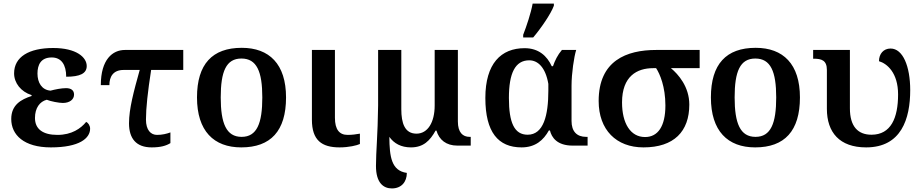

<svg xmlns="http://www.w3.org/2000/svg" viewBox="-20 -816 5171 1076"><path d="M265 10C425 10 485 -41 485 -95C485 -112 474 -128 463 -133C433 -96 382 -60 302 -60C221 -60 176 -92 176 -155C176 -211 203 -247 242 -257C263 -248 311 -239 332 -239C371 -239 395 -259 395 -286C395 -311 377 -322 350 -322C324 -322 289 -315 263 -308C214 -312 190 -353 190 -404C190 -453 209 -494 270 -494C324 -494 351 -453 351 -386C428 -386 466 -404 466 -446C466 -495 408 -547 278 -547C142 -547 59 -497 59 -405C59 -351 97 -302 157 -283V-278C99 -259 43 -229 43 -149C43 -60 114 10 265 10Z M830 10C880 10 911 1 935 -14V-74C914 -66 888 -60 860 -60C825 -60 798 -87 798 -146C798 -209 808 -302 827 -424H1007V-536H680C611 -536 545 -483 545 -339H593C593 -386 614 -424 673 -424H763C729 -302 703 -206 703 -125C703 -40 743 10 830 10Z M1332 10C1497 10 1583 -82 1583 -270C1583 -457 1489 -548 1335 -548C1170 -548 1084 -457 1084 -270C1084 -82 1178 10 1332 10ZM1334 -49C1248 -49 1217 -125 1217 -270C1217 -415 1247 -488 1333 -488C1419 -488 1450 -415 1450 -270C1450 -125 1420 -49 1334 -49Z M1883 10C1935 10 1980 -1 1997 -9V-67C1976 -63 1952 -60 1928 -60C1882 -60 1857 -90 1857 -156V-536H1728V-145C1728 -30 1783 10 1883 10Z M2176 240C2230 240 2260 203 2260 153C2173 141 2163 62 2162 -49C2188 -12 2228 10 2283 10C2353 10 2390 -28 2421 -84H2426C2441 -32 2481 0 2543 0H2618V-49H2612C2573 -49 2546 -74 2546 -135V-536H2416V-225C2416 -130 2377 -67 2314 -67C2248 -67 2229 -126 2229 -204V-536H2099V-225C2097 -58 2087 34 2087 114C2087 209 2129 240 2176 240Z M2912 -606H2968C3010 -655 3068 -739 3084 -784V-796H2965C2956 -744 2930 -667 2912 -621ZM2903 10C2981 10 3026 -31 3056 -85H3062C3071 -46 3102 0 3189 0H3273V-49H3265C3212 -49 3183 -80 3183 -138V-336C3183 -405 3197 -498 3209 -536H3129C3105 -508 3090 -477 3079 -445H3072C3046 -502 2999 -546 2920 -546C2788 -546 2700 -460 2700 -267C2700 -75 2772 10 2903 10ZM2937 -61C2862 -61 2832 -129 2832 -267C2832 -406 2867 -478 2946 -478C2994 -478 3037 -439 3053 -346V-308C3053 -169 3026 -61 2937 -61Z M3586 10C3757 10 3843 -79 3843 -230C3843 -330 3781 -400 3740 -434H3901V-536H3657C3491 -536 3335 -476 3335 -250C3335 -88 3434 10 3586 10ZM3595 -48C3513 -48 3466 -125 3466 -242C3466 -389 3550 -434 3640 -434H3657C3678 -402 3709 -330 3709 -225C3709 -108 3667 -48 3595 -48Z M4212 10C4377 10 4463 -82 4463 -270C4463 -457 4369 -548 4215 -548C4050 -548 3964 -457 3964 -270C3964 -82 4058 10 4212 10ZM4214 -49C4128 -49 4097 -125 4097 -270C4097 -415 4127 -488 4213 -488C4299 -488 4330 -415 4330 -270C4330 -125 4300 -49 4214 -49Z M4834 10C5031 10 5081 -150 5081 -311C5081 -444 5040 -544 4971 -544C4931 -544 4906 -514 4906 -473C4951 -460 5013 -408 5013 -287C5013 -155 4973 -61 4864 -61C4788 -61 4743 -107 4743 -209V-536H4537V-487H4541C4584 -487 4614 -478 4614 -424V-206C4614 -74 4685 10 4834 10Z"/></svg>

Font: Noto Serif Semi
Style: Regular
Weight: 600
Designer: Monotype Design Team
Foundry: Monotype Imaging Inc.
Version: Version 1.002